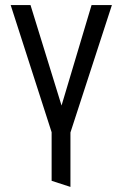

<svg xmlns="http://www.w3.org/2000/svg" viewBox="-20 -520 478 755"><path d="M420 -500H340L222 -105L100 -500H22L183 0V191L257 215V1Z"/></svg>

Font: Advent Pro Medium
Style: Regular
Weight: 500
Designer: VivaRado, Andreas Kalpakidis
Foundry: VivaRado, Andreas Kalpakidis
Version: Version 3.000